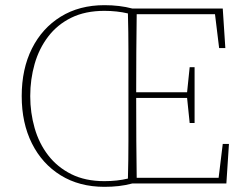

<svg xmlns="http://www.w3.org/2000/svg" viewBox="-20 -710 951 743"><path d="M97 -338Q97 -274 114 -214.5Q131 -155 166.5 -109Q202 -63 256 -36Q310 -9 384 -9Q434 -9 475 -19Q477 -91 477 -164Q477 -237 477 -310V-367Q477 -440 477 -513Q477 -586 475 -658Q454 -663 431 -665.5Q408 -668 384 -668Q310 -668 256 -641.5Q202 -615 166.5 -568.5Q131 -522 114 -462.5Q97 -403 97 -338ZM842 -153H866L856 0H492Q466 7 439.5 10Q413 13 384 13Q287 13 215 -31.5Q143 -76 103.5 -155Q64 -234 64 -338Q64 -443 103.5 -522Q143 -601 215 -645.5Q287 -690 384 -690Q443 -690 492 -677H842L852 -524H828L812 -655H509Q508 -584 507.5 -509.5Q507 -435 507 -353H704L714 -450H733V-234H714L704 -331H507Q507 -236 507.5 -163Q508 -90 509 -22H826Z"/></svg>

Font: Source Serif Pro ExtraLight
Style: Regular
Weight: 200
Designer: Frank Grießhammer
Foundry: Adobe Systems Incorporated
Version: Version 3.001;hotconv 1.0.111;makeotfexe 2.5.65597